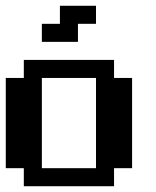

<svg xmlns="http://www.w3.org/2000/svg" viewBox="-20 -645 540 665"><path d="M125 -562.5H187.5V-625H312.5V-562.5H250V-500H125ZM0 -375H62.5V-437.5H375V-375H437.5V-62.5H375V0H62.5V-62.5H0ZM125 -375V-62.5H312.5V-375Z"/></svg>

Font: NeoDunggeunmo Pro
Style: Regular
Weight: 400
Version: Version 1.020